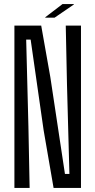

<svg xmlns="http://www.w3.org/2000/svg" viewBox="-20 -926 470 946"><path d="M51 0V-800H183L228 -546L300 -69H322L310 -512L304 -800H379V0H244L195 -284L131 -731H109L120 -303L126 0ZM203 -839V-841L288 -906H344V-904L249 -839Z"/></svg>

Font: Big Shoulders Display Medium
Style: Regular
Weight: 500
Designer: Patric King
Foundry: XO Type Co
Version: Version 1.000; ttfautohint (v1.8.2)